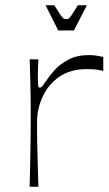

<svg xmlns="http://www.w3.org/2000/svg" viewBox="-20 -705 412 725"><path d="M92 0Q94 -74 94.5 -116.5Q95 -159 95.5 -184Q96 -209 96 -226.5Q96 -244 96 -268Q96 -291 96 -308Q96 -325 95.5 -345Q95 -365 94.5 -396.5Q94 -428 92 -481H125Q124 -465 123.5 -448.5Q123 -432 123 -420Q123 -391 124 -382.5Q125 -374 130 -374Q135 -374 140 -380Q145 -386 156 -402Q165 -416 184.5 -438.5Q204 -461 236.5 -479Q269 -497 317 -497Q332 -497 347 -494.5Q362 -492 370 -490V-437Q359 -440 346 -442Q333 -444 307 -444Q246 -444 204.5 -415.5Q163 -387 141.5 -341Q120 -295 120 -245Q120 -221 120 -203.5Q120 -186 120.5 -163.5Q121 -141 122 -103.5Q123 -66 125 0ZM200 -590 152 -685H185Q202 -659 209 -648Q216 -637 220.5 -635Q225 -633 230 -633Q236 -633 239.5 -635Q243 -637 250.5 -648Q258 -659 274 -685H308L259 -590Z"/></svg>

Font: Ojuju Light
Style: Regular
Weight: 300
Designer: Chisaokwu Joboson, Mirko Velimirovic
Foundry: Udi Foundry
Version: Version 1.000